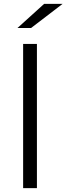

<svg xmlns="http://www.w3.org/2000/svg" viewBox="-20 -968 342 988"><path d="M99 0V-742H170V0ZM70 -824 207 -948H302L140 -824Z"/></svg>

Font: MOST Montserrat
Style: Regular
Weight: 400
Designer: Julieta Ulanovsky
Foundry: Julieta Ulanovsky
Version: Version 8.000;March 11, 2024;FontCreator 15.0.0.2926 64-bit